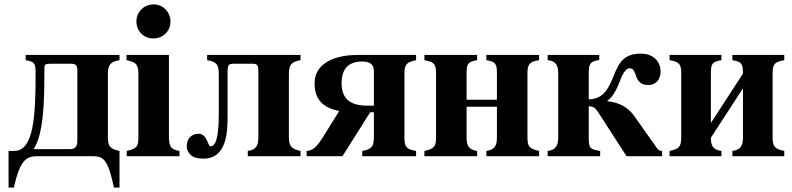

<svg xmlns="http://www.w3.org/2000/svg" viewBox="-20 -711 3603 874"><path d="M19 -24V143H43C71 19 98 0 151 0H402C455 0 471 19 499 143H524V-24C481 -33 471 -45 471 -87V-372C471 -415 481 -430 524 -437V-461H97V-437C141 -430 142 -419 142 -375C142 -185 134 -24 45 -24ZM182 -393C182 -419 182 -421 217 -421H298C326 -421 332 -416 332 -387V-70C332 -44 323 -32 297 -32H134V-34C161 -76 182 -154 182 -358Z M749 -461H556V-437C600 -428 610 -418 610 -373V-88C610 -42 603 -35 557 -24V0H797V-24C762 -29 749 -42 749 -85ZM680 -691C635 -691 601 -657 601 -613C601 -569 634 -536 678 -536C722 -536 756 -569 756 -613C756 -656 722 -691 680 -691Z M923 -461V-437C967 -430 976 -416 976 -372V-204C976 -141 974 -45 939 -45C924 -45 925 -102 884 -102C854 -102 830 -83 830 -44C830 -30 837 -15 850 -4C863 7 882 11 906 11C1014 11 1016 -114 1016 -184V-387C1016 -416 1022 -421 1045 -421H1124C1152 -421 1156 -416 1156 -387V-84C1156 -47 1145 -29 1108 -24V0H1348V-24C1307 -33 1295 -45 1295 -87V-372C1295 -415 1305 -430 1348 -437V-461Z M1682 -85C1682 -42 1669 -31 1629 -24V0H1874V-24C1830 -31 1821 -42 1821 -85V-374C1821 -416 1829 -428 1874 -437V-461H1611C1476 -461 1412 -406 1412 -333C1412 -281 1429 -224 1523 -206V-204L1449 -85C1429 -53 1407 -24 1376 -24V0H1539L1665 -200H1682ZM1682 -230H1652C1572 -230 1535 -263 1535 -333C1535 -401 1570 -431 1629 -431C1663 -431 1682 -419 1682 -386Z M2242 -84C2242 -47 2231 -29 2194 -24V0H2434V-24C2389 -33 2381 -45 2381 -87V-376C2381 -419 2390 -430 2434 -437V-461H2194V-437C2238 -430 2242 -419 2242 -376V-257H2104V-376C2104 -419 2108 -430 2152 -437V-461H1912V-437C1956 -430 1965 -419 1965 -376V-87C1965 -45 1957 -33 1912 -24V0H2152V-24C2115 -29 2104 -47 2104 -84V-225H2242Z M2708 -461H2473V-437C2507 -434 2521 -417 2521 -379V-84C2521 -45 2506 -27 2473 -24V0H2712V-24C2665 -31 2660 -37 2660 -84V-227C2683 -227 2691 -219 2705 -197L2832 0H2994V-24C2983 -24 2978 -27 2969 -39L2867 -183C2839 -223 2798 -245 2745 -250V-252C2769 -270 2784 -299 2794 -323C2805 -347 2819 -400 2847 -400C2885 -400 2860 -324 2931 -324C2970 -324 2987 -354 2987 -385C2987 -436 2949 -467 2897 -467C2839 -467 2812 -443 2793 -409C2761 -350 2750 -259 2660 -259V-376C2660 -419 2665 -432 2708 -438Z M3362 -84C3362 -47 3351 -29 3314 -24V0H3550V-24C3505 -33 3497 -45 3497 -87V-376C3497 -419 3506 -430 3550 -437V-461H3314V-437C3358 -430 3362 -419 3362 -376L3216 -151V-376C3216 -419 3220 -430 3264 -437V-461H3028V-437C3072 -430 3081 -419 3081 -376V-87C3081 -45 3073 -33 3028 -24V0H3264V-24C3227 -29 3216 -45 3216 -84L3362 -309Z"/></svg>

Font: XITS
Style: Bold
Weight: 700
Designer: MicroPress Inc., with final additions and corrections provided by Coen Hoffman, Elsevier (retired)
Version: Version 1.107